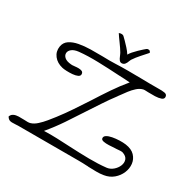

<svg xmlns="http://www.w3.org/2000/svg" viewBox="-192 -1131 1366 1344"><g transform="rotate(30 490.5 -458.5)"><path d="M670 1Q653 0 635.5 -0.5Q618 -1 601 -1H112Q108 -1 103.5 -0.5Q99 0 94 0Q58 3 45 -2.5Q32 -8 23 -24Q30 -43 46.5 -50.5Q63 -58 85 -58.5Q107 -59 127 -58Q128 -58 129 -58Q144 -57 157 -57Q170 -57 179 -60Q203 -67 227.5 -89Q252 -111 274.5 -138.5Q297 -166 314 -188Q354 -240 392 -296.5Q430 -353 467 -410Q508 -475 550 -537Q592 -599 638 -654Q616 -656 593 -657Q570 -658 546 -659Q463 -664 377.5 -666.5Q292 -669 223 -662Q187 -658 168.5 -643Q150 -628 149.5 -609Q149 -590 166 -575.5Q183 -561 219 -558Q224 -557 230.5 -557.5Q237 -558 245 -559Q247 -559 248 -559Q262 -561 278 -561Q294 -561 305.5 -556Q317 -551 318 -536Q319 -521 302.5 -513.5Q286 -506 262 -504Q238 -502 214.5 -503Q191 -504 179 -507Q132 -518 106.5 -551Q81 -584 88 -627Q94 -662 122.5 -681Q151 -700 193.5 -708Q236 -716 285.5 -717Q335 -718 383 -717H385Q412 -716 437.5 -716Q463 -716 487 -717Q528 -719 587.5 -719Q647 -719 706 -718Q735 -717 762 -717Q789 -717 813 -717Q818 -717 822.5 -717Q827 -717 831 -717Q862 -718 883.5 -714.5Q905 -711 906 -691Q907 -674 887.5 -667Q868 -660 839.5 -659Q811 -658 787 -659H785Q769 -660 758 -660Q747 -660 742 -658Q719 -652 697.5 -632.5Q676 -613 658 -589.5Q640 -566 626 -546Q620 -538 617 -534Q614 -530 611 -525Q576 -479 542.5 -428Q509 -377 476 -327Q431 -257 385.5 -189.5Q340 -122 288 -60Q339 -62 393.5 -60Q448 -58 503 -55Q581 -51 656.5 -50Q732 -49 796 -56Q823 -59 845.5 -78Q868 -97 878.5 -122.5Q889 -148 881 -171Q873 -194 840 -205Q834 -207 820 -206.5Q806 -206 787 -204Q782 -204 780 -204Q757 -202 731.5 -201Q706 -200 688.5 -203.5Q671 -207 668 -217Q664 -234 680.5 -244.5Q697 -255 724 -260Q751 -265 780 -266Q809 -267 831 -264Q881 -257 906.5 -230Q932 -203 936 -167Q940 -131 925 -95.5Q910 -60 879.5 -34Q849 -8 806 -1Q777 4 745.5 3.5Q714 3 682 2Q679 1 676 1Q673 1 670 1ZM399 -915Q408 -920 420.5 -919.5Q433 -919 440 -911Q446 -906 461 -890.5Q476 -875 494.5 -855Q513 -835 526 -814Q532 -826 546 -842Q560 -858 576 -873.5Q592 -889 605 -900.5Q618 -912 622 -915Q627 -920 639 -919.5Q651 -919 656 -903Q635 -879 611 -852.5Q587 -826 567 -796Q565 -792 563 -787.5Q561 -783 559 -778Q555 -765 546 -753.5Q537 -742 521 -742Q510 -742 502 -751.5Q494 -761 488 -777Q485 -784 482 -790.5Q479 -797 477 -801Q461 -828 437 -860.5Q413 -893 399 -915Z"/></g></svg>

Font: Yuji Hentaigana Akebono
Style: Regular
Weight: 400
Designer: Kataoka Yuji
Foundry: Kinuta Font Factory
Version: Version 3.002